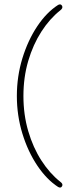

<svg xmlns="http://www.w3.org/2000/svg" viewBox="-20 -738 322 877"><path d="M57 -299.5Q57 -389 82.2 -471.5Q107.5 -554 150.2 -618Q193 -682 245.5 -715.5Q257.5 -722 263.5 -711.5Q269 -701 255 -690.5Q207 -652.5 169 -593.5Q131 -534.5 109 -459.8Q87 -385 87 -299.5Q87 -214 109 -139Q131 -64 169 -5Q207 54 255 92Q269.5 102.5 263.5 112.5Q258 123 245.5 116Q193.5 82.5 150.5 18.5Q107.5 -45.5 82.2 -128Q57 -210.5 57 -299.5Z"/></svg>

Font: Fraunces 144pt S100 Thin
Style: Regular
Weight: 100
Version: Version 1.000; ttfautohint (v1.8.3)